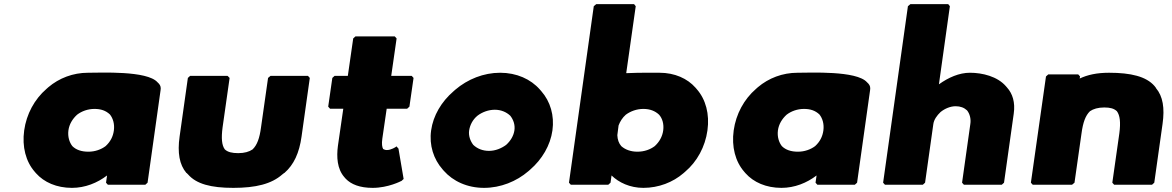

<svg xmlns="http://www.w3.org/2000/svg" viewBox="-20 -887 5669 929"><path d="M353 -332C375 -349 405 -360 437 -360C468 -360 492 -352 512 -333C527 -314 535 -287 531 -256C527 -226 514 -201 491 -180C470 -164 440 -153 408 -153C374 -153 348 -162 330 -180C316 -198 307 -225 311 -256C315 -286 331 -312 353 -332ZM749 -482 742 -489C692 -546 467 -535 406 -535C333 -535 266 -509 214 -465L205 -457C147 -407 108 -335 97 -256C86 -177 105 -105 148 -56L154 -49C193 -5 254 22 328 22C392 22 451 -2 498 -38L493 -3L502 7H683L694 -3L757 -451C759 -463 757 -473 749 -482Z M1109 22C1218 22 1294 3 1346 -43L1355 -50H1356C1402 -90 1428 -147 1439 -226L1479 -510L1470 -520H1289L1277 -510L1243 -271C1236 -218 1224 -185 1202 -164C1186 -153 1163 -146 1133 -146C1103 -146 1082 -151 1068 -164C1053 -184 1050 -218 1057 -271L1091 -510L1081 -520H900L889 -510L849 -226C838 -148 848 -90 882 -50H883L890 -43C930 3 1000 22 1109 22Z M1599 -520 1588 -510 1568 -371 1577 -361H1641L1615 -181C1608 -128 1611 -70 1646 -30L1653 -22C1679 5 1721 22 1783 22C1859 22 1921 -11 1921 -11H1922L1933 -21L1908 -168L1898 -179L1895 -176C1895 -176 1873 -161 1852 -161C1845 -161 1839 -163 1834 -166C1829 -174 1826 -191 1830 -217L1851 -361H1950L1961 -371L1981 -510L1972 -520H1873L1899 -701L1890 -711H1700L1689 -701L1663 -520Z M2374 -356C2404 -356 2430 -345 2449 -327C2464 -308 2473 -283 2469 -256C2465 -230 2451 -206 2429 -186C2406 -169 2377 -157 2346 -157C2316 -157 2290 -167 2270 -186C2256 -204 2246 -230 2250 -256C2254 -282 2267 -308 2290 -327C2312 -344 2343 -356 2374 -356ZM2121 -68 2127 -61C2172 -10 2241 22 2322 22C2402 22 2479 -9 2537 -59L2545 -66C2603 -116 2643 -184 2653 -256C2663 -328 2643 -396 2599 -446L2592 -454C2548 -504 2480 -535 2400 -535C2320 -535 2243 -504 2183 -453L2174 -445C2116 -395 2076 -328 2066 -256C2056 -184 2078 -117 2121 -68Z M2967 -233 2973 -280C2980 -299 2992 -318 3008 -332C3031 -349 3061 -360 3093 -360C3125 -360 3150 -350 3169 -332C3185 -314 3193 -287 3189 -256C3185 -226 3170 -200 3148 -180C3127 -164 3098 -153 3064 -153C3032 -153 3005 -163 2986 -180C2974 -194 2968 -211 2967 -233ZM2742 7H2923L2934 -3L2939 -38C2974 -4 3028 22 3093 22C3167 22 3236 -5 3287 -49L3295 -56C3353 -105 3392 -177 3403 -256C3414 -335 3395 -406 3351 -456L3345 -463C3306 -507 3245 -535 3171 -535C3142 -535 3079 -536 3010 -533L3056 -857L3048 -867H2865L2853 -857L2733 -3Z M3786 -332C3808 -349 3838 -360 3870 -360C3901 -360 3925 -352 3945 -333C3960 -314 3968 -287 3964 -256C3960 -226 3947 -201 3924 -180C3903 -164 3873 -153 3841 -153C3807 -153 3781 -162 3763 -180C3749 -198 3740 -225 3744 -256C3748 -286 3764 -312 3786 -332ZM4182 -482 4175 -489C4125 -546 3900 -535 3839 -535C3766 -535 3699 -509 3647 -465L3638 -457C3580 -407 3541 -335 3530 -256C3519 -177 3538 -105 3581 -56L3587 -49C3626 -5 3687 22 3761 22C3825 22 3884 -2 3931 -38L3926 -3L3935 7H4116L4127 -3L4190 -451C4192 -463 4190 -473 4182 -482Z M4604 -373C4627 -373 4645 -366 4659 -353C4672 -337 4679 -312 4675 -287L4635 -3L4644 7H4827L4838 -3L4885 -337C4893 -392 4879 -434 4853 -463L4847 -470C4806 -517 4734 -535 4673 -535C4621 -535 4569 -512 4523 -479L4576 -857L4568 -867H4385L4373 -857L4253 -3L4262 7H4445L4456 -3L4496 -287C4499 -308 4513 -328 4531 -345C4552 -362 4579 -373 4604 -373Z M5179 -3 5213 -242C5220 -294 5232 -328 5254 -349C5270 -360 5293 -367 5323 -367C5352 -367 5370 -362 5384 -349C5399 -329 5403 -295 5396 -242L5362 -3L5371 7H5554L5565 -3L5605 -287C5616 -364 5607 -421 5573 -461V-462L5566 -471C5526 -517 5452 -535 5346 -535C5287 -535 5242 -525 5204 -507L5206 -517L5197 -527H5052L5041 -517L4968 -3L4977 7H5167Z"/></svg>

Font: Hussar Woodtype
Style: UltraObl
Weight: 900
Foundry: Cannot Into Space Fonts
Version: Version 1.07